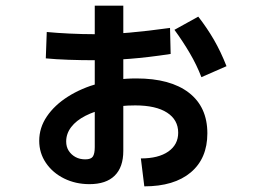

<svg xmlns="http://www.w3.org/2000/svg" viewBox="-20 -670 920 680"><path d="M478.9 -108.9Q541.1 -108.9 576.1 -133.3Q611.1 -157.8 611.1 -200Q611.1 -245.6 571.7 -271.1Q532.2 -296.7 458.9 -296.7Q405.6 -296.7 360.6 -286.7Q315.6 -276.7 282.8 -260Q250 -243.3 232.2 -220Q214.4 -196.7 214.4 -168.9Q214.4 -150 223.3 -136.1Q232.2 -122.2 247.2 -113.9Q262.2 -105.6 282.2 -105.6Q302.2 -105.6 308.9 -115.6Q315.6 -125.6 315.6 -148.9V-650H416.7V-135.6Q416.7 -77.8 386.1 -47.8Q355.6 -17.8 296.7 -17.8Q247.8 -17.8 207.2 -37.8Q166.7 -57.8 142.8 -92.8Q118.9 -127.8 118.9 -171.1Q118.9 -217.8 146.1 -257.8Q173.3 -297.8 220.6 -327.8Q267.8 -357.8 330 -375Q392.2 -392.2 463.3 -392.2Q583.3 -392.2 648.9 -341.7Q714.4 -291.1 714.4 -197.8Q714.4 -108.9 655.6 -59.4Q596.7 -10 491.1 -10ZM142.2 -463.3 145.6 -556.7Q180 -553.3 226.1 -551.1Q272.2 -548.9 313.3 -548.9Q374.4 -548.9 438.3 -554.4Q502.2 -560 582.2 -571.1L584.4 -478.9Q504.4 -466.7 440 -461.7Q375.6 -456.7 312.2 -456.7Q268.9 -456.7 222.2 -458.3Q175.6 -460 142.2 -463.3ZM693.3 -396.7Q676.7 -440 652.2 -481.7Q627.8 -523.3 597.8 -564.4L682.2 -611.1Q713.3 -571.1 737.8 -528.9Q762.2 -486.7 782.2 -435.6Z"/></svg>

Font: Paperlogy 6 SemiBold
Style: Regular
Weight: 600
Designer: redesigned by Lee Juim, glyphs from Gmarket Sans & Montserrat
Foundry: PT&
Version: Version 1.001